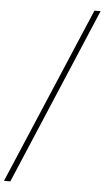

<svg xmlns="http://www.w3.org/2000/svg" viewBox="-130 -779 560 1028"><g transform="rotate(5 150.0 -265.0)"><path d="M-68 210 335 -740H368L-34 210Z"/></g></svg>

Font: Georama ExtraLight
Style: Italic
Weight: 200
Italic angle: -9°
Designer: Jean-Baptiste Levee
Foundry: Production Type
Version: Version 1.000